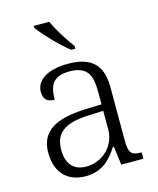

<svg xmlns="http://www.w3.org/2000/svg" viewBox="-116 -847 773 939"><g transform="rotate(-15 271.0 -378.0)"><path d="M292 -606H313V-619C284 -657 244 -721 223 -766H145V-756C170 -721 244 -642 292 -606ZM201 10C291 10 333 -44 366 -94H371L383 0H495V-32H491C442 -32 430 -48 430 -112V-379C430 -491 378 -544 258 -544C152 -544 95 -502 95 -446C95 -406 114 -391 151 -391C151 -460 169 -506 256 -506C352 -506 366 -450 366 -372V-310L283 -307C127 -301 53 -254 53 -148C53 -40 117 10 201 10ZM216 -35C148 -35 118 -80 118 -145C118 -224 160 -269 292 -274L366 -277V-181C366 -105 304 -35 216 -35Z"/></g></svg>

Font: Noto Serif Tamil Light
Style: Italic
Weight: 300
Italic angle: -12°
Designer: Indian Type Foundry, Tom Grace, and the Monotype Design Team
Foundry: Monotype Imaging Inc.
Version: Version 2.003